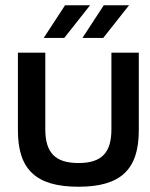

<svg xmlns="http://www.w3.org/2000/svg" viewBox="-20 -700 571 729"><path d="M48 -205C48 -56 117 9 278 9C438 9 507 -56 507 -205V-500H403V-209C403 -120 366 -81 278 -81C190 -81 152 -120 152 -209V-500H48ZM146 -556H224L322 -680H227ZM293 -556H372L470 -680H374Z"/></svg>

Font: LT Wave Text Medium
Style: Regular
Weight: 500
Designer: Daniel Lyons
Version: Version 2.5 (Glyphs App)